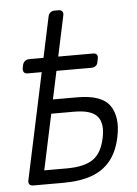

<svg xmlns="http://www.w3.org/2000/svg" viewBox="-52 -750 563 791"><g transform="rotate(-5 230.0 -355.0)"><path d="M53 0Q43 0 38 -6Q33 -12 35 -22L177 -688Q179 -698 186 -704Q193 -710 203 -710H220Q230 -710 235 -704Q240 -698 238 -688L165 -346H265Q367 -346 400 -298Q433 -250 416 -169Q404 -110 374 -72.5Q344 -35 295.5 -17.5Q247 0 177 0ZM104 -58H198Q268 -58 305 -82.5Q342 -107 355 -169Q368 -229 343.5 -258.5Q319 -288 247 -288H153ZM70 -462Q60 -462 55.5 -468Q51 -474 52 -484L55 -498Q57 -508 64.5 -514Q72 -520 82 -520H347Q357 -520 361.5 -514Q366 -508 364 -498L361 -484Q360 -474 352.5 -468Q345 -462 335 -462Z"/></g></svg>

Font: Rubik Light Light
Style: Italic
Weight: 300
Italic angle: -12°
Version: Version 2.104